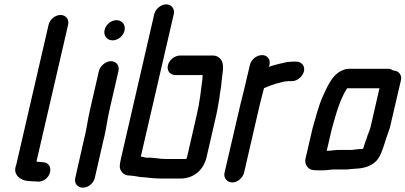

<svg xmlns="http://www.w3.org/2000/svg" viewBox="-20 -775 1869 885"><path d="M204 -661 55 -16C36 30 74 60 121 60C128 61 134 61 141 61L153 62C165 63 176 60 188 52C223 27 219 -25 180 -27L148 -30L294 -661C300 -686 283 -706 259 -706C235 -706 210 -686 204 -661Z M436 -448 394 -265C383 -217 378 -170 365 -123L327 45C321 70 337 90 362 90C387 90 411 70 417 45L455 -121C468 -168 473 -217 484 -265L526 -448C532 -472 516 -493 492 -493C468 -493 442 -472 436 -448ZM462 -637C456 -611 473 -589 499 -589C524 -589 548 -609 554 -634C560 -660 543 -682 517 -682C492 -682 468 -662 462 -637Z M789 -429H914L913 -411C906 -357 901 -305 887 -246L842 -50C842 -48 841 -47 840 -46C840 -45 839 -43 838 -42H746C713 -42 686 -50 657 -48C649 -48 639 -53 629 -53L781 -710C787 -734 770 -755 746 -755C722 -755 697 -734 691 -710L538 -46C534 -29 532 -17 532 -8C532 12 549 34 575 34C578 34 581 34 584 35C604 35 620 42 641 42H644C666 45 697 48 725 48H811C872 48 918 10 932 -50L977 -245C980 -260 983 -274 985 -287L991 -321C993 -344 1000 -374 1001 -396C1004 -428 1013 -468 1004 -490C999 -504 984 -519 962 -519H810C785 -519 760 -499 754 -474C748 -449 764 -429 789 -429Z M1132 -476 1108 -374C1102 -349 1094 -318 1088 -293L1015 21C1009 45 1027 66 1051 66C1075 66 1099 45 1105 21L1178 -295C1183 -318 1192 -347 1197 -369C1218 -378 1247 -389 1270 -394C1279 -396 1290 -400 1300 -400C1305 -401 1311 -401 1316 -401H1326C1350 -401 1375 -422 1381 -446C1387 -470 1370 -491 1346 -491H1336C1329 -491 1323 -491 1317 -490C1309 -490 1300 -489 1290 -486C1266 -481 1242 -475 1220 -467L1222 -476C1228 -501 1213 -521 1188 -521C1163 -521 1138 -501 1132 -476Z M1491 -80H1486L1510 -183C1529 -250 1547 -318 1580 -368H1729L1688 -189C1685 -181 1684 -176 1683 -173C1681 -168 1678 -161 1675 -153L1668 -131C1662 -117 1659 -106 1654 -90C1652 -89 1648 -88 1646 -88C1641 -88 1635 -88 1628 -87L1610 -85C1606 -84 1602 -84 1599 -84H1540C1524 -84 1505 -80 1491 -80ZM1426 9C1431 10 1439 10 1448 10H1471C1486 10 1507 6 1522 6H1579C1589 6 1604 3 1616 3C1621 2 1626 2 1629 2C1665 -1 1696 -12 1718 -37C1736 -59 1745 -91 1755 -121L1762 -143C1765 -150 1766 -155 1767 -158C1770 -165 1773 -174 1777 -186L1828 -405C1834 -430 1817 -450 1792 -450C1786 -455 1778 -458 1769 -458H1588C1573 -458 1557 -452 1540 -441C1507 -418 1487 -373 1468 -331C1448 -287 1436 -235 1421 -185L1388 -43C1382 -18 1401 9 1426 9Z"/></svg>

Font: Electronic
Style: BlkIt
Weight: 900
Version: Version 1.011